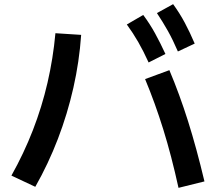

<svg xmlns="http://www.w3.org/2000/svg" viewBox="-20 -875 1040 925"><path d="M840 30Q806 -125 766.5 -252Q727 -379 679 -494L796 -537Q845 -421 886 -291Q927 -161 965 -1ZM35 -29Q95 -136 138.5 -248Q182 -360 209 -477Q236 -594 247 -715L371 -707Q362 -578 333.5 -452Q305 -326 259 -206Q213 -86 150 25ZM696 -574Q671 -629 646 -672.5Q621 -716 591 -757L670 -803Q702 -760 727 -714.5Q752 -669 777 -615ZM837 -627Q813 -683 788.5 -726.5Q764 -770 736 -812L814 -855Q846 -811 870.5 -765Q895 -719 918 -665Z"/></svg>

Font: M PLUS 1 Code SemiBold
Style: Regular
Weight: 600
Designer: Coji Morishita
Foundry: UNDERFOREST DESIGN
Version: Version 1.005